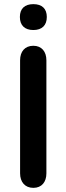

<svg xmlns="http://www.w3.org/2000/svg" viewBox="-20 -899 321 927"><path d="M141 8C182 8 204 -21 204 -62V-608C204 -650 181 -678 141 -678C100 -678 77 -650 77 -608V-62C77 -21 100 8 141 8ZM141 -754C183 -754 206 -777 206 -817C206 -857 183 -879 141 -879C99 -879 76 -857 76 -817C76 -777 99 -754 141 -754Z"/></svg>

Font: SN Pro SemiBold
Style: Regular
Weight: 600
Designer: Tobias Whetton
Foundry: Supernotes
Version: Version 1.003;Glyphs 3.3 (3324)